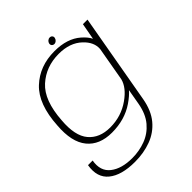

<svg xmlns="http://www.w3.org/2000/svg" viewBox="-254 -809 1172 1172"><g transform="rotate(-45 332.0 -223.0)"><path d="M216 230Q100.5 230 41.8 182.2Q-17 134.5 -1 41H39Q25 120.5 77 161.2Q129 202 220.5 202Q281.5 202 336.2 181.5Q391 161 429.8 115.2Q468.5 69.5 482 -6L499.5 -106Q477 -79.5 435.5 -51Q354 4.5 243.5 4.5Q136.5 4.5 82 -62.5Q27.5 -129.5 38 -262Q48 -437 132.8 -516.5Q217.5 -596 346 -596Q455.5 -596 519 -540.5Q553 -511 566 -483L585.5 -589.5H625L522 -6Q507 78.5 463.8 130.5Q420.5 182.5 356.5 206.2Q292.5 230 216 230ZM552.5 -407.5Q557 -464 505.5 -512.5Q449 -566 353 -566Q242.5 -566 166 -497Q89.5 -428 79 -266Q68.5 -141.5 117.5 -83.5Q166.5 -25.5 258 -25.5Q353.5 -25.5 429 -79Q499 -128.5 513.5 -186ZM377 -627Q367 -627 360.8 -634Q354.5 -641 356.5 -652Q358.5 -661.5 366.5 -668.5Q374.5 -675.5 385 -675.5Q395 -675.5 401 -668.5Q407 -661.5 405 -652Q403 -641.5 395 -634.2Q387 -627 377 -627Z"/></g></svg>

Font: Anybody ExtraExpanded ExtraLight
Style: Italic
Weight: 200
Width: 8
Italic angle: -10°
Designer: Tyler Finck
Foundry: Etcetera Type Company
Version: Version 1.010; ttfautohint (v1.8.3) -l 8 -r 50 -G 200 -x 14 